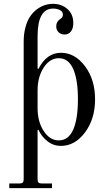

<svg xmlns="http://www.w3.org/2000/svg" viewBox="-20 -740 558 990"><path d="M283.2 -439.9Q236.8 -439.9 205.3 -391.6Q173.8 -343.3 173.8 -273.9V-182.1Q173.8 -112.8 205.3 -64.5Q236.8 -16.1 283.2 -16.1Q332.5 -16.1 357.2 -71Q381.8 -126 381.8 -228Q381.8 -330.1 357.2 -385Q332.5 -439.9 283.2 -439.9ZM102.1 184.1V-524.9Q102.1 -565.9 111.3 -599.6Q120.6 -633.3 135.5 -655.3Q150.4 -677.2 170.4 -692.1Q190.4 -707 211.2 -713.6Q231.9 -720.2 252.9 -720.2Q297.4 -720.2 327.6 -693.6Q357.9 -667 357.9 -621.1Q357.9 -593.3 345.7 -577.6Q333.5 -562 313 -562Q294.4 -562 282.2 -573.7Q270 -585.4 270 -604Q270 -627.4 288.1 -640.1Q293.9 -644 296.9 -646.7Q299.8 -649.4 302 -653.8Q304.2 -658.2 304.2 -664.1Q304.2 -681.2 288.3 -688.5Q272.5 -695.8 253.9 -695.8Q173.8 -695.8 173.8 -553.2V-386.2L178.2 -384.8Q220.7 -467.8 293.9 -467.8Q366.7 -467.8 418.5 -398.4Q470.2 -329.1 470.2 -228Q470.2 -127 418.5 -57.4Q366.7 12.2 293.9 12.2Q254.9 12.2 224.1 -12.2Q193.4 -36.6 178.2 -70.8L173.8 -69.8V184.1Q173.8 196.3 178.7 201.2Q183.6 206.1 195.8 206.1H248V230H27.8V206.1H80.1Q92.3 206.1 97.2 201.2Q102.1 196.3 102.1 184.1Z"/></svg>

Font: Flanker Steampunk
Style: Regular
Weight: 400
Designer: Alexey Kryukov, Leonardo Di Lena
Foundry: Alexey Kryukov, Leonardo Di Lena
Version: 1.210